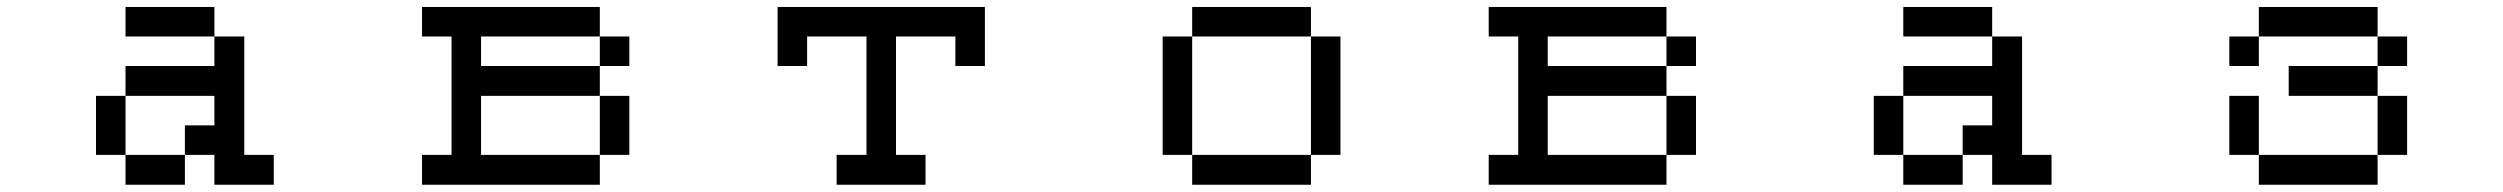

<svg xmlns="http://www.w3.org/2000/svg" viewBox="-20 -462 7040 540"><path d="M250 -26.4V-192.4H333V-276.4H583V-359.4H667V-26.4H750V57.6H583V-26.4H500V-109.4H583V-192.4H333V-26.4H500V57.6H333V-26.4ZM583 -359.4H333V-442.4H583Z M1167 -26.4H1250V-359.4H1167V-442.4H1667V-359.4H1333V-276.4H1667V-192.4H1333V-26.4H1667V57.6H1167ZM1667 -26.4V-192.4H1750V-26.4ZM1667 -276.4V-359.4H1750V-276.4Z M2167 -276.4V-442.4H2750V-276.4H2667V-359.4H2500V-26.4H2583V57.6H2333V-26.4H2417V-359.4H2250V-276.4Z M3250 -26.4V-359.4H3333V-442.4H3667V-359.4H3750V-26.4H3667V-359.4H3333V-26.4H3667V57.6H3333V-26.4Z M4167 -26.4H4250V-359.4H4167V-442.4H4667V-359.4H4333V-276.4H4667V-192.4H4333V-26.4H4667V57.6H4167ZM4667 -26.4V-192.4H4750V-26.4ZM4667 -276.4V-359.4H4750V-276.4Z M5250 -26.4V-192.4H5333V-276.4H5583V-359.4H5667V-26.4H5750V57.6H5583V-26.4H5500V-109.4H5583V-192.4H5333V-26.4H5500V57.6H5333V-26.4ZM5583 -359.4H5333V-442.4H5583Z M6417 -192.4V-276.4H6667V-192.4ZM6250 -276.4V-359.4H6333V-276.4ZM6250 -26.4V-192.4H6333V-26.4H6667V-192.4H6750V-26.4H6667V57.6H6333V-26.4ZM6667 -276.4V-359.4H6750V-276.4ZM6667 -359.4H6333V-442.4H6667Z"/></svg>

Font: KH Dot kagurazaka 12
Style: Regular
Weight: 400
Designer: Original version for X68000 by Keitarou Hiraki (http://hp.vector.co.jp/authors/VA000874/) / TrueType conversion by Homem
Version: Version 1.00.20150527